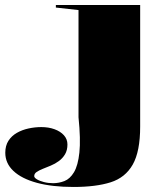

<svg xmlns="http://www.w3.org/2000/svg" viewBox="-20 -728 637 763"><path d="M272 15Q187 15 126.5 -1.5Q66 -18 33.5 -48.5Q1 -79 1 -121Q1 -149 13.5 -168.5Q26 -188 47 -200Q68 -212 93.5 -217.5Q119 -223 144 -223Q173 -223 196.5 -214.5Q220 -206 234 -190.5Q248 -175 248 -154Q248 -131 238.5 -115Q229 -99 214 -88Q199 -77 182 -70Q165 -63 150 -57Q135 -51 125.5 -44.5Q116 -38 116 -28Q116 -22 126.5 -15.5Q137 -9 154.5 -4.5Q172 0 191 0Q214 0 236 -8.5Q258 -17 274 -43.5Q290 -70 295.5 -122Q301 -174 292 -262V-688L202 -698V-708H537V-225Q537 -126 507.5 -74Q478 -22 419.5 -3.5Q361 15 272 15Z"/></svg>

Font: Kalnia
Style: Bold
Weight: 700
Designer: Frida Medrano
Foundry: Frida Medrano
Version: Version 1.105